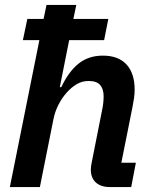

<svg xmlns="http://www.w3.org/2000/svg" viewBox="-20 -760 621 780"><path d="M20 0 140 -597H73L91 -683H157L169 -740H290L278 -683H420L403 -597H261L223 -406H229Q258 -468 298.5 -501Q339 -534 398 -534Q461 -534 494 -498Q527 -462 527 -396Q527 -379 524.5 -361.5Q522 -344 518 -324L473 -99H532L513 0H427Q390 0 369.5 -18.5Q349 -37 349 -71Q349 -79 350 -85.5Q351 -92 352 -97L395 -314Q398 -328 399.5 -342Q401 -356 401 -369Q401 -398 387 -414.5Q373 -431 340 -431Q314 -431 292.5 -418.5Q271 -406 252 -385Q232 -363 217.5 -334.5Q203 -306 197 -275L142 0Z"/></svg>

Font: IBM Plex Sans SemiBold
Style: Italic
Weight: 600
Italic angle: -11.31°
Designer: Mike Abbink, Paul van der Laan, Pieter van Rosmalen
Foundry: Bold Monday
Version: Version 3.201